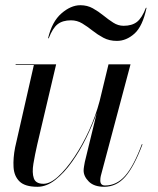

<svg xmlns="http://www.w3.org/2000/svg" viewBox="-20 -707 606 737"><path d="M252.5 -629Q220.5 -629 201.2 -614Q182 -599 167 -560H164.5Q179.5 -624 215.8 -655.5Q252 -687 288.5 -687Q315 -687 336.5 -675Q358 -663 377 -647.5Q396 -632 414.8 -620Q433.5 -608 454.5 -608Q486.5 -608 505.8 -623Q525 -638 540 -677H542.5Q527.5 -606 496.2 -578Q465 -550 428.5 -550Q399.5 -550 377 -562Q354.5 -574 335 -589.5Q315.5 -605 295.8 -617Q276 -629 252.5 -629ZM195.5 -460 123 -152.5Q114 -113 108.2 -78.5Q102.5 -44 109.8 -22.8Q117 -1.5 147 -1.5Q172.5 -1.5 203.2 -29.5Q234 -57.5 265 -103.8Q296 -150 321.8 -206.2Q347.5 -262.5 362.5 -319.5L396.5 -460H481L367 -32Q365 -24 365 -14Q365 5 383.5 5Q427.5 5 460.2 -32Q493 -69 524.5 -153.5L527 -153Q494.5 -67 460.8 -28.5Q427 10 380 10Q341 10 321 -10Q301 -30 301 -52.5Q301 -58.5 302.5 -67.8Q304 -77 305.5 -85L351.5 -274Q335.5 -227.5 311 -177.8Q286.5 -128 256.2 -85.5Q226 -43 192.2 -16.5Q158.5 10 124 10Q76 10 55 -10.5Q34 -31 32 -65.5Q30 -100 38 -141L110 -457.5H40V-460Z"/></svg>

Font: Bodoni* 72pt
Style: Italic
Weight: 400
Italic angle: -13°
Version: Version 2.3